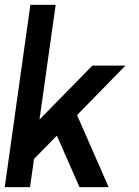

<svg xmlns="http://www.w3.org/2000/svg" viewBox="-30 -770 570 790"><path d="M417 0H297L204 -212L110 -116L93.5 0H-10.5L95 -750H199L132.5 -278L350 -500H486L287 -296.5Z"/></svg>

Font: Urbanist SemiBold
Style: Italic
Weight: 600
Italic angle: -8°
Designer: Corey Hu
Foundry: Corey Hu
Version: Version 1.321; ttfautohint (v1.8.4.7-5d5b)